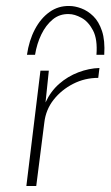

<svg xmlns="http://www.w3.org/2000/svg" viewBox="-20 -621 372 641"><path d="M143 -385 132 -279Q149 -316 177.5 -341Q206 -366 241.5 -379.5Q277 -393 312 -394L308 -361Q263 -361 224 -341Q185 -321 159 -288Q133 -255 128 -212L101 0H68L115 -385ZM212 -601Q230 -601 251.5 -593Q273 -585 291.5 -567Q310 -549 320.5 -517.5Q331 -486 328 -438H302Q306 -490 290.5 -519.5Q275 -549 252 -561.5Q229 -574 210 -574Q179 -575 156 -556Q133 -537 118 -506Q103 -475 97 -438H70Q77 -486 96.5 -523Q116 -560 145.5 -581Q175 -602 212 -601Z"/></svg>

Font: Josefin Sans ExtraLight
Style: Italic
Weight: 250
Italic angle: -7°
Designer: Santiago Orozco
Foundry: Typemade
Version: Version 2.000